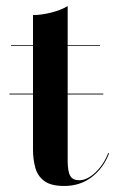

<svg xmlns="http://www.w3.org/2000/svg" viewBox="-20 -610 394 637"><path d="M11.3 -299.5H322.6V-296.5H11.3ZM342 -101.5Q324 -53.5 285.2 -23.2Q246.5 7 193 7Q148.5 7 126.2 -10Q104 -27 96.8 -54.8Q89.5 -82.5 89.5 -113.5V-457.5H16.5V-460H89.5V-560Q117.5 -560 150.8 -568.5Q184 -577 204.5 -590V-460H311.5V-457.5H204.5V-78Q204.5 -40.5 213.2 -26.2Q222 -12 242.5 -12Q269 -12 296.2 -37.5Q323.5 -63 339 -102Z"/></svg>

Font: Bodoni* 72pt Medium
Style: Regular
Weight: 500
Version: Version 2.3